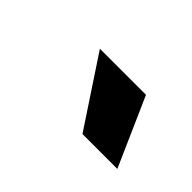

<svg xmlns="http://www.w3.org/2000/svg" viewBox="-32 -941 436 436"><g transform="rotate(45 186.0 -722.5)"><path d="M225 -640H337L264 -805H116Z"/></g></svg>

Font: Mluvka SemiBold
Style: Regular
Weight: 600
Designer: Modified by Jiří Krblich, Original typeface by Gumpita Rahayu
Foundry: Gumpita Rahayu & Jiří Krblich
Version: Version 2.000;Glyphs 3.1.1 (3134)